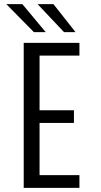

<svg xmlns="http://www.w3.org/2000/svg" viewBox="-20 -907 490 927"><path d="M94.5 0V-700H363.5V-638.5H171V-374.5H337V-313.5H171V-61.5H363.5V0ZM289 -752 161.5 -887H238L344.5 -752ZM143.5 -752 10.5 -887H88L200.5 -752Z"/></svg>

Font: Trispace Condensed Light
Style: Regular
Weight: 300
Width: 3
Designer: Tyler Finck
Foundry: Etcetera Type Company
Version: Version 1.210; ttfautohint (v1.8.3)